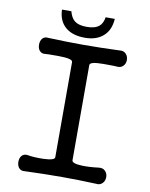

<svg xmlns="http://www.w3.org/2000/svg" viewBox="-93 -917 768 986"><g transform="rotate(10 291.5 -424.5)"><path d="M247.1 -592.8V-96.7Q247.1 -80.1 186.5 -78.1Q136.7 -77.1 105.5 -83Q85.9 -85.9 74.2 -72.3Q64.5 -60.5 64.5 -41Q64.5 -22.5 74.2 -9.8Q85.9 3.9 105.5 1Q212.9 -2.9 298.8 -2.9Q383.8 -2.9 476.6 1Q498 3.9 510.7 -9.8Q522.5 -22.5 522.5 -41Q522.5 -60.5 510.7 -72.3Q498 -85.9 476.6 -83Q429.7 -77.1 390.6 -78.1Q336.9 -80.1 336.9 -96.7V-592.8Q336.9 -607.4 375 -610.4Q397.5 -612.3 455.1 -611.3L476.6 -610.4Q498 -607.4 510.7 -621.1Q522.5 -632.8 522.5 -652.3Q522.5 -670.9 510.7 -683.6Q498 -697.3 476.6 -694.3Q377 -690.4 288.1 -690.4Q200.2 -690.4 105.5 -694.3Q85.9 -697.3 74.2 -683.6Q64.5 -670.9 64.5 -652.3Q64.5 -632.8 74.2 -621.1Q85.9 -607.4 105.5 -610.4L122.1 -611.3Q179.7 -612.3 204.1 -610.4Q247.1 -607.4 247.1 -592.8ZM377 -849.6Q372.1 -817.4 354.5 -802.7Q333 -784.2 290 -784.2Q248 -784.2 227.5 -799.8Q208 -813.5 198.2 -849.6H149.4Q151.4 -789.1 189.5 -757.8Q225.6 -727.5 290 -727.5Q348.6 -727.5 383.8 -757.8Q420.9 -789.1 424.8 -849.6Z"/></g></svg>

Font: Gungsuh
Style: Regular
Weight: 400
Version: Version 2.21